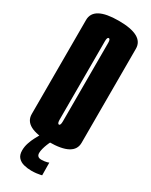

<svg xmlns="http://www.w3.org/2000/svg" viewBox="-220 -725 737 939"><g transform="rotate(30 149.0 -255.5)"><path d="M148.8 4Q8 4 8 -72.2Q8 -148.5 8 -337.8Q8 -526.8 8 -603.5Q8 -680.2 148.8 -680.2Q289.5 -680.2 289.5 -603.4Q289.5 -526.5 289.5 -337.8Q289.5 -148.5 289.5 -72.2Q289.5 4 148.8 4ZM148.8 -94Q157.8 -94 157.8 -117.5Q157.8 -141 157.8 -337.8Q157.8 -538 157.8 -560.1Q157.8 -582.2 148.8 -582.2Q139.8 -582.2 139.8 -560.1Q139.8 -538 139.8 -337.8Q139.8 -141 139.8 -117.5Q139.8 -94 148.8 -94ZM144.4 168.9Q122.6 168.9 102.4 163.8Q82.1 158.8 69.1 144.8Q56.1 130.9 56.1 104.8Q56.1 83.4 63.1 62.6Q70 41.8 78.9 25.2Q87.8 8.6 92.6 0H157.4Q152.5 8.8 147.1 22.3Q141.6 35.9 138 49.8Q134.4 63.6 134.4 74Q134.4 86 140.8 91.9Q147.1 97.9 160 97.9Q169 97.9 178.1 96.6Q187.1 95.4 193.7 93.4Q200.2 91.5 201.2 90.5L202 161.8Q200.6 162.4 192.4 164.1Q184.1 165.9 171.6 167.4Q159.1 168.9 144.4 168.9Z"/></g></svg>

Font: Anybody UltraCondensed Thin
Style: Regular
Weight: 100
Width: 1
Designer: Tyler Finck
Foundry: Etcetera Type Company
Version: Version 1.110